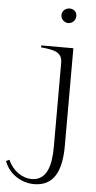

<svg xmlns="http://www.w3.org/2000/svg" viewBox="-172 -738 495 989"><g transform="rotate(5 75.5 -243.5)"><path d="M43 215C146 215 184 133 184 6V-500H18V-490C90 -483 128 -474 128 -418V16C128 113 106 190 28 190C-19 190 -69 158 -94 101L-111 109C-86 177 -21 215 43 215ZM184 -661C188 -684 172 -700 152 -702C131 -704 111 -691 108 -669C106 -647 122 -630 142 -627C162 -625 182 -639 184 -661Z"/></g></svg>

Font: Sprat Light
Style: Regular
Weight: 300
Designer: Ethan Nakache
Foundry: Collletttivo
Version: Version 2.000;Glyphs 3.2 (3217)